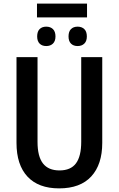

<svg xmlns="http://www.w3.org/2000/svg" viewBox="-20 -1029 655 1059"><path d="M544 -241Q544 -122 483.5 -56Q423 10 306 10Q192 10 131.5 -55Q71 -120 71 -241V-714H187V-246Q187 -166 217 -127.5Q247 -89 308 -89Q370 -89 399 -128Q428 -167 428 -247V-714H544ZM460 -933H184V-1009H460ZM286 -828Q286 -802 272 -788.5Q258 -775 235 -775Q212 -775 198.5 -788.5Q185 -802 185 -828Q185 -855 198.5 -868.5Q212 -882 235 -882Q258 -882 272 -868.5Q286 -855 286 -828ZM459 -828Q459 -802 445 -788.5Q431 -775 408 -775Q385 -775 371.5 -788.5Q358 -802 358 -828Q358 -855 371.5 -868.5Q385 -882 408 -882Q431 -882 445 -868.5Q459 -855 459 -828Z"/></svg>

Font: Noto Sans Display Medium Narrow
Style: Regular
Weight: 500
Width: 4
Designer: Monotype Design team
Foundry: Monotype Imaging Inc.
Version: Version 1.000